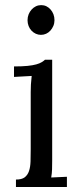

<svg xmlns="http://www.w3.org/2000/svg" viewBox="-20 -749 321 769"><path d="M103 -379.9Q103 -395.5 103.8 -410.2Q104.5 -424.8 106.9 -444.8L36.1 -440.9V-482.9Q68.8 -482.9 90.3 -485.1Q111.8 -487.3 125.5 -491.2Q139.2 -495.1 146.7 -499.8Q154.3 -504.4 160.2 -509.8H189V-106Q189 -85.9 188.5 -70.6Q188 -55.2 185.1 -38.1L248 -41V0H43.9V-29.8Q66.9 -29.8 78.9 -38.8Q90.8 -47.9 96.2 -64Q101.6 -80.1 102.3 -102.5Q103 -125 103 -151.9ZM198.2 -668Q198.2 -655.8 193.6 -645Q189 -634.3 181.6 -626.2Q174.3 -618.2 164.6 -613.8Q154.8 -609.4 144 -609.4Q133.3 -609.4 123.5 -613.8Q113.8 -618.2 106.2 -626.2Q98.6 -634.3 94.5 -645Q90.3 -655.8 90.3 -668Q90.3 -680.7 94.7 -691.7Q99.1 -702.6 106.7 -710.9Q114.3 -719.2 124 -723.9Q133.8 -728.5 145 -728.5Q156.2 -728.5 165.8 -723.9Q175.3 -719.2 182.6 -710.9Q189.9 -702.6 194.1 -691.7Q198.2 -680.7 198.2 -668Z"/></svg>

Font: Parastoo FD
Style: FD
Weight: 400
Foundry: Saber Rastikerdar (saber.rastikerdar@gmail.com)
Version: Version 2.0.1